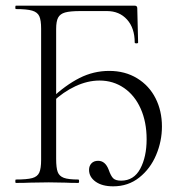

<svg xmlns="http://www.w3.org/2000/svg" viewBox="-20 -645 640 677"><path d="M294 -46Q294 -60 302.5 -69Q311 -78 326 -78Q351 -78 363 -47Q371 -24 379.5 -16Q388 -8 407 -8Q452 -8 474.5 -50Q497 -92 497 -154Q497 -215 476 -262Q455 -309 417 -335Q379 -361 331 -361Q289 -361 246 -341Q203 -321 165 -285L160 -297Q211 -345 260.5 -370Q310 -395 365 -395Q421 -395 463.5 -369Q506 -343 528.5 -298.5Q551 -254 551 -199Q551 -147 530.5 -98.5Q510 -50 471 -19Q432 12 379 12Q340 12 317 -4.5Q294 -21 294 -46ZM36 -12Q75 -12 93.5 -17Q112 -22 118.5 -36.5Q125 -51 125 -81V-544Q125 -574 118.5 -588Q112 -602 93.5 -607.5Q75 -613 36 -613Q34 -613 34 -619Q34 -625 36 -625H455Q464 -625 464 -616L467 -495Q467 -492 461 -492Q455 -492 455 -495Q455 -546 428 -576Q401 -606 357 -606H264Q227 -606 209.5 -601Q192 -596 185 -583Q178 -570 178 -543V-85Q178 -53 183.5 -38.5Q189 -24 205 -18Q221 -12 256 -12Q259 -12 259 -6Q259 0 256 0Q227 0 211 -1L152 -2L86 -1Q68 0 36 0Q34 0 34 -6Q34 -12 36 -12Z"/></svg>

Font: Cormorant SC Light
Style: Regular
Weight: 300
Designer: Christian Thalmann (Catharsis Fonts)
Foundry: Catharsis Fonts
Version: Version 4.000